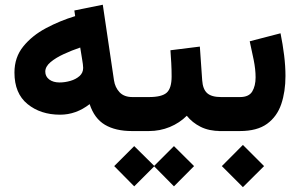

<svg xmlns="http://www.w3.org/2000/svg" viewBox="-20 -544 1245 797"><path d="M527.8 0Q459.5 0 415.5 -26.1Q371.6 -52.2 352.1 -111.8Q295.9 -67.9 229.5 -67.9Q148.4 -67.9 94.2 -112.1Q40 -156.2 40 -242.7Q40 -306.2 76.7 -351.3Q113.3 -396.5 171.1 -427.2Q229 -458 292 -477.1L288.6 -500.5L406.7 -524.4L453.1 -210.9Q457.5 -181.2 476.3 -161.1Q495.1 -141.1 529.8 -141.1H544.9V0ZM325.2 -262.2Q325.2 -269 324 -277.6Q322.8 -286.1 321.3 -295.4L313 -346.7Q278.3 -335 244.9 -319.6Q211.4 -304.2 189.7 -285.9Q168 -267.6 168 -246.6Q168 -226.6 184.3 -214.1Q200.7 -201.7 227.1 -201.7Q249.5 -201.7 272.2 -208.3Q294.9 -214.8 310.1 -228.3Q325.2 -241.7 325.2 -262.2Z M524.4 -141.1H598.1Q651.9 -141.1 672.1 -159.4Q692.4 -177.7 692.4 -226.6Q692.4 -255.4 690.9 -282.5Q689.5 -309.6 687.5 -335.4L809.6 -350.6L819.3 -210.9Q821.8 -173.8 839.8 -157.5Q857.9 -141.1 897.5 -141.1H907.7V0H896.5Q847.7 0 812.7 -17.6Q777.8 -35.2 755.4 -63.5Q725.6 -33.7 684.8 -16.8Q644 0 598.1 0H524.4ZM537.1 62.5 620.1 144.5 702.1 62.5 785.6 145.5 702.1 229.5 620.1 146.5 537.1 229.5 454.1 145.5Z M975.6 0H887.7V-141.1H976.1Q1013.2 -141.1 1027.1 -164.3Q1041 -187.5 1041 -223.1Q1041 -256.3 1033 -295.7Q1024.9 -335 1016.6 -372.6L1144.5 -405.8Q1153.8 -359.9 1159.4 -314.7Q1165 -269.5 1165 -228.5Q1165 -163.6 1147.5 -111.8Q1129.9 -60.1 1088.6 -30Q1047.4 0 975.6 0ZM988.3 57.6 1076.2 145.5 988.3 232.9 900.9 145.5Z"/></svg>

Font: Vazirmatn UI NL ExtraBold
Style: Regular
Weight: 800
Designer: Saber Rastikerdar
Foundry: Saber Rastikerdar
Version: Version 33.003